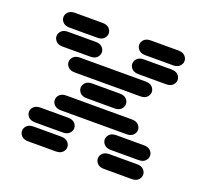

<svg xmlns="http://www.w3.org/2000/svg" viewBox="-140 -1032 1281 1190"><g transform="rotate(20 500.0 -437.0)"><path d="M159.2 -13.7Q129.9 -13.7 115.2 -28.8Q100.6 -43.9 100.6 -62.5Q100.6 -81.1 115.2 -96.2Q129.9 -111.3 159.2 -111.3H340.8Q370.1 -111.3 384.8 -96.2Q399.4 -81.1 399.4 -62.5Q399.4 -43.9 384.8 -28.8Q370.1 -13.7 340.8 -13.7ZM659.2 -13.7Q629.9 -13.7 615.2 -28.8Q600.6 -43.9 600.6 -62.5Q600.6 -81.1 615.2 -96.2Q629.9 -111.3 659.2 -111.3H840.8Q870.1 -111.3 884.8 -96.2Q899.4 -81.1 899.4 -62.5Q899.4 -43.9 884.8 -28.8Q870.1 -13.7 840.8 -13.7ZM159.2 -138.7Q129.9 -138.7 115.2 -153.8Q100.6 -168.9 100.6 -187.5Q100.6 -206.1 115.2 -221.2Q129.9 -236.3 159.2 -236.3H340.8Q370.1 -236.3 384.8 -221.2Q399.4 -206.1 399.4 -187.5Q399.4 -168.9 384.8 -153.8Q370.1 -138.7 340.8 -138.7ZM659.2 -138.7Q629.9 -138.7 615.2 -153.8Q600.6 -168.9 600.6 -187.5Q600.6 -206.1 615.2 -221.2Q629.9 -236.3 659.2 -236.3H840.8Q870.1 -236.3 884.8 -221.2Q899.4 -206.1 899.4 -187.5Q899.4 -168.9 884.8 -153.8Q870.1 -138.7 840.8 -138.7ZM284.2 -263.7Q254.9 -263.7 240.2 -278.8Q225.6 -293.9 225.6 -312.5Q225.6 -331.1 240.2 -346.2Q254.9 -361.3 284.2 -361.3H715.8Q745.1 -361.3 759.8 -346.2Q774.4 -331.1 774.4 -312.5Q774.4 -293.9 759.8 -278.8Q745.1 -263.7 715.8 -263.7ZM409.2 -388.7Q379.9 -388.7 365.2 -403.8Q350.6 -418.9 350.6 -437.5Q350.6 -456.1 365.2 -471.2Q379.9 -486.3 409.2 -486.3H590.8Q620.1 -486.3 634.8 -471.2Q649.4 -456.1 649.4 -437.5Q649.4 -418.9 634.8 -403.8Q620.1 -388.7 590.8 -388.7ZM284.2 -513.7Q254.9 -513.7 240.2 -528.8Q225.6 -543.9 225.6 -562.5Q225.6 -581.1 240.2 -596.2Q254.9 -611.3 284.2 -611.3H715.8Q745.1 -611.3 759.8 -596.2Q774.4 -581.1 774.4 -562.5Q774.4 -543.9 759.8 -528.8Q745.1 -513.7 715.8 -513.7ZM159.2 -638.7Q129.9 -638.7 115.2 -653.8Q100.6 -668.9 100.6 -687.5Q100.6 -706.1 115.2 -721.2Q129.9 -736.3 159.2 -736.3H340.8Q370.1 -736.3 384.8 -721.2Q399.4 -706.1 399.4 -687.5Q399.4 -668.9 384.8 -653.8Q370.1 -638.7 340.8 -638.7ZM659.2 -638.7Q629.9 -638.7 615.2 -653.8Q600.6 -668.9 600.6 -687.5Q600.6 -706.1 615.2 -721.2Q629.9 -736.3 659.2 -736.3H840.8Q870.1 -736.3 884.8 -721.2Q899.4 -706.1 899.4 -687.5Q899.4 -668.9 884.8 -653.8Q870.1 -638.7 840.8 -638.7ZM159.2 -763.7Q129.9 -763.7 115.2 -778.8Q100.6 -793.9 100.6 -812.5Q100.6 -831.1 115.2 -846.2Q129.9 -861.3 159.2 -861.3H340.8Q370.1 -861.3 384.8 -846.2Q399.4 -831.1 399.4 -812.5Q399.4 -793.9 384.8 -778.8Q370.1 -763.7 340.8 -763.7ZM659.2 -763.7Q629.9 -763.7 615.2 -778.8Q600.6 -793.9 600.6 -812.5Q600.6 -831.1 615.2 -846.2Q629.9 -861.3 659.2 -861.3H840.8Q870.1 -861.3 884.8 -846.2Q899.4 -831.1 899.4 -812.5Q899.4 -793.9 884.8 -778.8Q870.1 -763.7 840.8 -763.7Z"/></g></svg>

Font: Sixtyfour Normal
Style: Regular
Weight: 400
Monospace: yes
Designer: Jens Kutilek
Foundry: Jens Kutilek
Version: Version 2.000